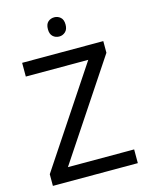

<svg xmlns="http://www.w3.org/2000/svg" viewBox="-133 -998 838 1081"><g transform="rotate(-15 286.0 -457.5)"><path d="M533 0H38V-68L414 -634H50V-714H523V-646L147 -80H533ZM291 -915Q311 -915 326.5 -901.5Q342 -888 342 -859Q342 -831 326.5 -817Q311 -803 291 -803Q269 -803 254 -817Q239 -831 239 -859Q239 -888 254 -901.5Q269 -915 291 -915Z"/></g></svg>

Font: Noto Sans Ol Chiki
Style: Regular
Weight: 400
Designer: Monotype Design Team, Lewis McGuffie
Foundry: Monotype Imaging Inc.
Version: Version 2.003